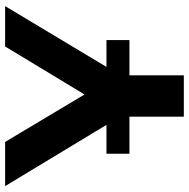

<svg xmlns="http://www.w3.org/2000/svg" viewBox="-14 -726 740 752"><g transform="rotate(-90 356.0 -350.0)"><path d="M708 -700H550L362 -389L176 -700H3L243 -303H130V-213H275V0H437V-213H575V-303H470Z"/></g></svg>

Font: Talent SemiBold
Style: Bold
Weight: 700
Designer: Mike Powis
Version: Version 1.001;hotconv 1.0.109;makeotfexe 2.5.65596